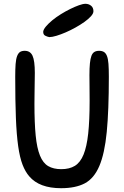

<svg xmlns="http://www.w3.org/2000/svg" viewBox="-20 -972 652 1009"><path d="M301 17Q187 17 134 -45Q113 -69 98.5 -106.5Q84 -144 75.5 -204Q67 -264 63.5 -352.5Q60 -441 60 -568Q60 -609 62 -635.5Q64 -662 70 -677.5Q76 -693 85.5 -699Q95 -705 110 -705Q139 -705 151 -679Q163 -653 163 -589Q163 -567 162.5 -550Q162 -533 162 -515.5Q162 -498 161.5 -477Q161 -456 161 -426Q161 -326 167.5 -260Q174 -194 190 -154.5Q206 -115 233.5 -99Q261 -83 302 -83Q345 -83 373.5 -100.5Q402 -118 419 -159.5Q436 -201 443.5 -270Q451 -339 451 -442Q451 -487 450.5 -519Q450 -551 450 -577Q450 -614 452.5 -639Q455 -664 460.5 -678.5Q466 -693 476 -699Q486 -705 501 -705Q516 -705 526 -699Q536 -693 542 -678Q548 -663 550 -636.5Q552 -610 552 -568Q552 -392 541 -278.5Q530 -165 502 -99.5Q474 -34 425.5 -8.5Q377 17 301 17ZM239 -777Q228 -779 217.5 -784.5Q207 -790 207 -805Q208 -817 221.5 -833Q235 -849 255 -865.5Q275 -882 300 -897.5Q325 -913 349.5 -925Q374 -937 395 -944.5Q416 -952 429 -952Q446 -952 458.5 -942Q471 -932 471 -913Q471 -901 458 -886.5Q445 -872 424 -857Q403 -842 377 -827.5Q351 -813 325.5 -802Q300 -791 277 -784Q254 -777 239 -777Z"/></svg>

Font: Sniglet
Style: Regular
Weight: 400
Designer: Haley Fiege
Foundry: Haley Fiege, Pablo Impallari, Brenda Gallo
Version: Version 2.000; ttfautohint (v0.95) -l 8 -r 50 -G 200 -x 14 -